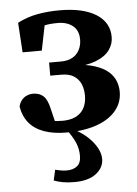

<svg xmlns="http://www.w3.org/2000/svg" viewBox="-52 -540 575 806"><g transform="rotate(-5 235.0 -137.0)"><path d="M229.3 225.2Q201.2 225.2 180.2 221.4Q159.3 217.5 142.9 211L152.7 166.5Q165.5 169.7 177 171.7Q188.6 173.8 202.2 173.8Q227.2 173.8 244.4 160.9Q261.6 148 261.6 117Q261.6 87.8 250.6 61.9Q239.7 36.1 213 0H249.9V7.7Q281.2 24.2 304.4 46.2Q327.5 68.2 340.4 92Q353.3 115.9 353.3 138.5Q353.3 174.7 321 200Q288.6 225.2 229.3 225.2ZM214 15.1Q159.5 15.1 119.7 0.8Q79.8 -13.5 56.7 -41.8Q33.6 -70.2 27.2 -110.3Q30.8 -126 39.4 -136.9Q48 -147.9 60.8 -153.7Q73.5 -159.5 88.5 -159.5Q114.7 -159.5 131.4 -144.3Q148.2 -129.1 157 -88.4L173.7 -18.9L113.5 -52Q137.8 -42 158.2 -38.7Q178.6 -35.5 202 -35.5Q251.7 -35.5 278.1 -61Q304.5 -86.5 304.5 -133.5Q304.5 -159.1 295.9 -180.4Q287.2 -201.7 267.3 -215.2Q247.3 -228.7 213.6 -228.7H166.6V-283.9H215.1Q245.8 -283.9 265.4 -295Q284.9 -306 294.8 -325.7Q304.8 -345.5 304.8 -369Q304.8 -407.4 280.4 -426.8Q256.1 -446.2 217.2 -446.2Q182.6 -446.2 160.6 -440.8Q138.7 -435.4 112.3 -420L167.9 -472.4L140.5 -336.5H59.6L51.6 -461.7Q92.2 -482.6 136 -490.6Q179.8 -498.6 229.7 -498.6Q328.2 -498.6 383 -464.2Q437.8 -429.7 437.8 -368.2Q437.8 -337.7 419.2 -312.6Q400.5 -287.5 361.7 -272.4Q322.9 -257.2 263.2 -255.5L263.7 -265.5Q320.1 -263.2 356.4 -251.4Q392.7 -239.7 413.5 -221.6Q434.2 -203.5 442.8 -181.5Q451.4 -159.5 451.4 -136.1Q451.4 -90.3 422.4 -56Q393.5 -21.8 340.3 -3.3Q287.2 15.1 214 15.1Z"/></g></svg>

Font: Source Serif 4 Variable
Style: Regular
Weight: 400
Designer: Frank Grießhammer
Foundry: Adobe
Version: Version 4.005;hotconv 1.1.0;makeotfexe 2.6.0